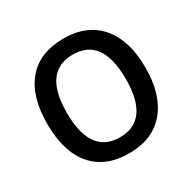

<svg xmlns="http://www.w3.org/2000/svg" viewBox="-161 -890 1071 1066"><g transform="rotate(-30 374.5 -357.5)"><path d="M374 9.8Q222.2 9.8 141.1 -85.9Q60.1 -181.6 60.1 -358.9Q60.1 -535.6 141.1 -630.4Q222.2 -725.1 375 -725.1Q524.9 -725.1 606.9 -628.7Q689 -532.2 689 -357.9Q689 -184.1 606.9 -87.2Q524.9 9.8 374 9.8ZM374 -92.8Q563 -92.8 563 -357.9Q563 -622.1 375 -622.1Q185.1 -622.1 185.1 -357.9Q185.1 -92.8 374 -92.8Z"/></g></svg>

Font: Droid Sans TV
Style: Bold
Weight: 600
Version: Version 1.00